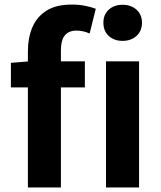

<svg xmlns="http://www.w3.org/2000/svg" viewBox="-20 -832 715 852"><path d="M103.8 0V-605.1Q103.8 -663.3 123.3 -710.1Q142.9 -756.8 185.6 -784.3Q228.3 -811.7 298.3 -811.7Q331.7 -811.7 358.9 -806Q386.1 -800.3 405.1 -793.1L377.7 -683.3Q349.6 -696.2 318.4 -696.2Q285.8 -696.2 268.1 -675.3Q250.3 -654.4 250.3 -607.9V0ZM28.4 -444.1V-553.2L112.3 -559.8H356.6V-444.1ZM450.3 0V-559.8H597.1V0ZM523.9 -650.6Q486.3 -650.6 462.5 -672.6Q438.8 -694.5 438.8 -731.4Q438.8 -767.1 462.5 -789Q486.3 -810.8 523.9 -810.8Q561.5 -810.8 585.8 -789Q610 -767.1 610 -731.4Q610 -694.5 585.8 -672.6Q561.5 -650.6 523.9 -650.6Z"/></svg>

Font: Noto Sans HK Thin
Style: Regular
Weight: 100
Designer: Ryoko NISHIZUKA 西塚涼子 (kana, bopomofo & ideographs); Paul D. Hunt (Latin, Greek & Cyrillic); Sandoll Communications 산돌커뮤니
Foundry: Adobe
Version: Version 2.004-H2;hotconv 1.0.118;makeotfexe 2.5.65603